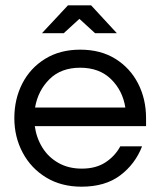

<svg xmlns="http://www.w3.org/2000/svg" viewBox="-20 -695 597 723"><path d="M287 8Q211 8 154 -26.5Q97 -61 65.5 -120Q34 -179 34 -250Q34 -322 64 -380.5Q94 -439 150 -473.5Q206 -508 282 -508Q359 -508 414.5 -473.5Q470 -439 500 -380.5Q530 -322 530 -250V-220H111Q117 -176 139.5 -139.5Q162 -103 200 -81.5Q238 -60 288 -60Q341 -60 377 -83.5Q413 -107 433 -144H515Q489 -77 432.5 -34.5Q376 8 287 8ZM112 -290H452Q442 -354 398 -397Q354 -440 282 -440Q210 -440 166.5 -397Q123 -354 112 -290ZM138 -570 236 -675H323L420 -570H338L279 -624L220 -570Z"/></svg>

Font: Questrial
Style: Regular
Weight: 400
Designer: Joe Prince, Laura Meseguer
Foundry: Joe Prince, Laura Meseguer
Version: Version 2.000; ttfautohint (v1.8.3)